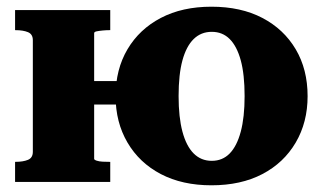

<svg xmlns="http://www.w3.org/2000/svg" viewBox="-20 -543 969 573"><path d="M78 -90V-423Q78 -441 63.5 -447Q49 -453 26 -453H25V-513H309V-453H306Q297 -453 286.5 -452Q276 -451 268.5 -449.5Q261 -448 261 -444V-69Q261 -66 268.5 -63.5Q276 -61 286.5 -60.5Q297 -60 306 -60H309V0H25V-60H26Q49 -60 63.5 -66Q78 -72 78 -90ZM194 -231V-301H411V-231ZM898 -256Q898 -178 862.5 -117.5Q827 -57 763 -23.5Q699 10 611 10Q524 10 460 -23.5Q396 -57 360.5 -117.5Q325 -178 325 -256Q325 -336 360.5 -396Q396 -456 460 -489.5Q524 -523 611 -523Q699 -523 763 -489.5Q827 -456 862.5 -396Q898 -336 898 -256ZM513 -256Q513 -193 524.5 -150Q536 -107 558 -85Q580 -63 612 -63Q644 -63 665.5 -85Q687 -107 698.5 -150Q710 -193 710 -256Q710 -321 698.5 -363Q687 -405 665.5 -426.5Q644 -448 612 -448Q580 -448 558 -426.5Q536 -405 524.5 -363Q513 -321 513 -256Z"/></svg>

Font: Roboto Serif 36pt
Style: Bold
Weight: 700
Version: Version 1.008